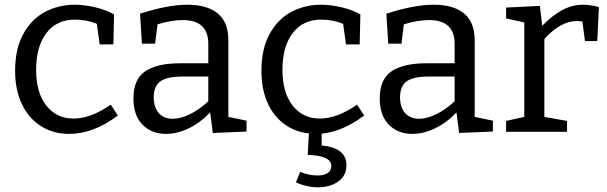

<svg xmlns="http://www.w3.org/2000/svg" viewBox="-20 -558 2570 813"><path d="M479 -69Q376 9 272 9Q207 9 155 -23Q103 -55 73.5 -115.5Q44 -176 44 -258Q44 -351 78.5 -414Q113 -477 170.5 -507.5Q228 -538 297 -538Q338 -538 384 -527Q430 -516 463 -497L460 -370H402L390 -457Q347 -475 297 -475Q220 -475 176.5 -418Q133 -361 133 -263Q133 -165 176.5 -110.5Q220 -56 291 -56Q365 -56 449 -115Z M947 -63 1024 -47V-1L881 5L870 -82Q828 -38 779 -14.5Q730 9 683 9Q622 9 583.5 -30Q545 -69 545 -141Q545 -223 595.5 -256.5Q646 -290 741 -290H862V-372Q862 -473 754 -473Q706 -473 647 -455L637 -373H581L573 -500Q690 -538 774 -538Q857 -538 902 -501Q947 -464 947 -388ZM711 -55Q745 -55 784.5 -74.5Q824 -94 862 -129V-234H755Q687 -234 659 -213.5Q631 -193 631 -147Q631 -102 653 -78.5Q675 -55 711 -55Z M1342 58Q1447 68 1447 141Q1447 186 1412.5 210.5Q1378 235 1326 235Q1278 235 1233 214L1251 170Q1289 185 1325 185Q1351 185 1367 175Q1383 165 1383 145Q1383 122 1356.5 110.5Q1330 99 1283 98L1288 7Q1230 1 1184 -32.5Q1138 -66 1112.5 -123.5Q1087 -181 1087 -258Q1087 -351 1121.5 -414Q1156 -477 1213.5 -507.5Q1271 -538 1340 -538Q1381 -538 1427 -527Q1473 -516 1506 -497L1503 -370H1445L1433 -457Q1390 -475 1340 -475Q1263 -475 1219.5 -418Q1176 -361 1176 -263Q1176 -165 1219.5 -110.5Q1263 -56 1334 -56Q1408 -56 1492 -115L1522 -69Q1432 -1 1342 8Z M1990 -63 2067 -47V-1L1924 5L1913 -82Q1871 -38 1822 -14.5Q1773 9 1726 9Q1665 9 1626.5 -30Q1588 -69 1588 -141Q1588 -223 1638.5 -256.5Q1689 -290 1784 -290H1905V-372Q1905 -473 1797 -473Q1749 -473 1690 -455L1680 -373H1624L1616 -500Q1733 -538 1817 -538Q1900 -538 1945 -501Q1990 -464 1990 -388ZM1754 -55Q1788 -55 1827.5 -74.5Q1867 -94 1905 -129V-234H1798Q1730 -234 1702 -213.5Q1674 -193 1674 -147Q1674 -102 1696 -78.5Q1718 -55 1754 -55Z M2516 -528 2509 -384H2457L2446 -467Q2430 -469 2423 -469Q2354 -469 2285 -393V-63L2381 -46V0H2123V-46L2200 -63V-463L2123 -480V-526L2266 -533L2276 -449Q2319 -493 2361 -515.5Q2403 -538 2449 -538Q2480 -538 2516 -528Z"/></svg>

Font: Bitter Pro
Style: Regular
Weight: 400
Designer: Sol Matas, and Bitter project Authors
Foundry: Sol Matas
Version: Version 1.010